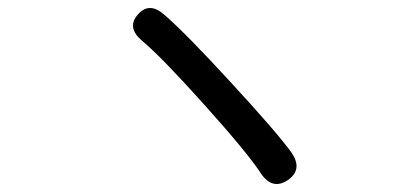

<svg xmlns="http://www.w3.org/2000/svg" viewBox="-20 -590 1040 485"><path d="M707 -135Q668 -109 639 -152Q606 -203 496.5 -325Q387 -447 340 -486Q299 -520 328 -553Q357 -587 396 -552Q451 -504 563 -382Q680 -255 716 -205Q746 -162 707 -135Z"/></svg>

Font: Resource Han Rounded KR
Style: Regular
Weight: 400
Designer: Cyano Hao (round all glyphs); Ryoko NISHIZUKA 西塚涼子 (kana, bopomofo & ideographs); Paul D. Hunt (Latin, Greek & Cyrillic)
Foundry: Cyano Hao
Version: 0.990